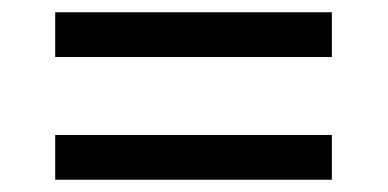

<svg xmlns="http://www.w3.org/2000/svg" viewBox="-20 -479 632 313"><path d="M70 -459H521V-386H70ZM70 -259H521V-186H70Z"/></svg>

Font: ltamil85
Style: Book
Weight: 400
Designer: Jelle Bosma - Monotype Design Team
Foundry: Monotype Imaging Inc.
Version: Version 2.003